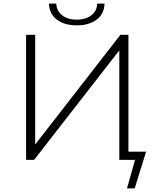

<svg xmlns="http://www.w3.org/2000/svg" viewBox="-20 -895 878 1075"><path d="M691 160 736 0H648V-613L171 0H126V-700H177V-86L654 -700H699V-46H798L734 160ZM410 -753Q341 -753 298.5 -785Q256 -817 254 -875H295Q297 -833 328.5 -809Q360 -785 410 -785Q459 -785 491 -809Q523 -833 524 -875H565Q564 -817 521 -785Q478 -753 410 -753Z"/></svg>

Font: Montserrat Light
Style: Regular
Weight: 300
Designer: Julieta Ulanovsky
Foundry: Julieta Ulanovsky
Version: Version 9.000; ttfautohint (v1.8.4.7-5d5b)